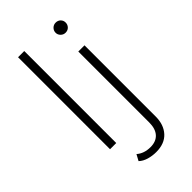

<svg xmlns="http://www.w3.org/2000/svg" viewBox="-283 -819 1095 1095"><g transform="rotate(-45 264.0 -272.0)"><path d="M106 0V-742H156V0ZM281 198Q250 198 221 189.5Q192 181 173 163L193 126Q226 155 278 155Q323 155 347.5 128Q372 101 372 50V-522H422V52Q422 118 385.5 158Q349 198 281 198ZM397 -649Q380 -649 368 -661Q356 -673 356 -689Q356 -706 368 -718Q380 -730 397 -730Q415 -730 426.5 -718.5Q438 -707 438 -690Q438 -673 426.5 -661Q415 -649 397 -649Z"/></g></svg>

Font: Modern
Style: Regular
Weight: 300
Designer: Julieta Ulanovsky
Foundry: Julieta Ulanovsky
Version: Version 8.000